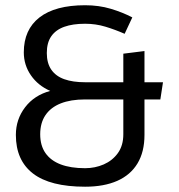

<svg xmlns="http://www.w3.org/2000/svg" viewBox="-20 -698 676 726"><path d="M301.7 8Q169.7 8 104.8 -41.9Q40 -91.8 40 -187.8Q40 -246.8 75 -292.5Q110 -338.2 170 -354.2Q124 -374.2 97 -413.1Q70 -452 70 -500Q70 -586 129.3 -632.1Q188.7 -678.2 301.7 -678.2V-608.2Q255.3 -608.2 223.1 -596.7Q190.8 -585.2 173.9 -560.9Q157 -536.7 157 -497.5Q157 -459.3 173.9 -434.7Q190.8 -410 223.1 -398.5Q255.3 -387 301.7 -387V-322Q247.3 -322 209.6 -307Q171.8 -292 151.9 -262.6Q132 -233.2 132 -190.3Q132 -147.7 151.9 -119.2Q171.8 -90.7 209.6 -76.3Q247.3 -62 301.7 -62ZM301.7 8V-62Q339.3 -62 372.2 -76.3Q405.2 -90.7 425.8 -119.2Q446.3 -147.7 446.3 -190.3L526.3 -187.8Q526.3 -123.8 500 -80.2Q473.7 -36.5 423.5 -14.2Q373.3 8 301.7 8ZM451.3 -570.2Q415.2 -586 378.6 -597.1Q342 -608.2 301.7 -608.2V-678.2Q354 -678.2 398.7 -664.8Q443.3 -651.5 480.3 -632.2ZM446.3 -187.8V-495L526.3 -505V-187.8ZM301.7 -322V-387H596.3L586.3 -322Z"/></svg>

Font: Epunda Slab Light
Style: Regular
Weight: 300
Designer: Simon Atzbach
Foundry: typofactur
Version: Version 1.102